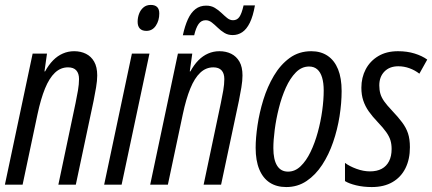

<svg xmlns="http://www.w3.org/2000/svg" viewBox="-20 -754 1765 784"><path d="M0 0 113.3 -535.2H171.9L161.6 -462.4H164.1Q178.7 -489.3 196.8 -507.6Q214.8 -525.9 236.6 -535.4Q258.3 -544.9 282.7 -544.9Q309.6 -544.9 330.8 -534.4Q352.1 -523.9 364.5 -502.2Q377 -480.5 377 -445.8Q377 -424.8 372.3 -397Q367.7 -369.1 362.3 -342.8L289.6 0H218.3L288.6 -333.5Q293.9 -358.4 298.3 -384.5Q302.7 -410.6 302.7 -431.2Q302.7 -454.1 291.5 -466.6Q280.3 -479 257.8 -479Q227.5 -479 204.3 -457Q181.2 -435.1 163.8 -392.6Q146.5 -350.1 133.3 -288.1L72.3 0Z M405.3 0 518.6 -535.2H590.3L476.6 0ZM577.6 -627.9Q560.1 -627.9 551 -637.5Q542 -647 542 -665Q542 -682.1 547.9 -697.8Q553.7 -713.4 565.7 -723.6Q577.6 -733.9 595.7 -733.9Q612.8 -733.9 621.6 -725.3Q630.4 -716.8 630.4 -698.7Q630.4 -669.9 616.2 -648.9Q602.1 -627.9 577.6 -627.9Z M593.3 0 706.5 -535.2H765.1L754.9 -462.4H757.3Q772 -489.3 790 -507.6Q808.1 -525.9 829.8 -535.4Q851.6 -544.9 876 -544.9Q902.8 -544.9 924.1 -534.4Q945.3 -523.9 957.8 -502.2Q970.2 -480.5 970.2 -445.8Q970.2 -424.8 965.6 -397Q960.9 -369.1 955.6 -342.8L882.8 0H811.5L881.8 -333.5Q887.2 -358.4 891.6 -384.5Q896 -410.6 896 -431.2Q896 -454.1 884.8 -466.6Q873.5 -479 851.1 -479Q820.8 -479 797.6 -457Q774.4 -435.1 757.1 -392.6Q739.7 -350.1 726.6 -288.1L665.5 0ZM726.6 -609.9Q734.9 -648.4 747.3 -675.5Q759.8 -702.6 778.1 -716.8Q796.4 -731 821.8 -731Q842.3 -731 857.2 -721.9Q872.1 -712.9 884.3 -701.2Q896.5 -689.5 907.7 -680.4Q918.9 -671.4 931.6 -671.4Q947.8 -671.4 957.3 -684.6Q966.8 -697.8 974.6 -731.9H1021Q1013.2 -687.5 1000 -660.9Q986.8 -634.3 969.2 -622.6Q951.7 -610.8 930.2 -610.8Q910.6 -610.8 896 -619.9Q881.3 -628.9 868.9 -641.1Q856.4 -653.3 844.7 -662.4Q833 -671.4 819.8 -671.4Q801.8 -671.4 790.8 -655.8Q779.8 -640.1 772.9 -609.9Z M1148.9 9.8Q1109.4 9.8 1081.5 -8.3Q1053.7 -26.4 1038.8 -62.3Q1023.9 -98.1 1023.9 -150.4Q1023.9 -190.4 1031.5 -242.2Q1039.1 -293.9 1055.4 -346.9Q1071.8 -399.9 1098.4 -444.8Q1125 -489.7 1162.8 -517.3Q1200.7 -544.9 1251 -544.9Q1290 -544.9 1317.9 -526.1Q1345.7 -507.3 1360.4 -471.2Q1375 -435.1 1375 -382.3Q1375 -333.5 1366.5 -279.3Q1357.9 -225.1 1340.3 -173.8Q1322.8 -122.6 1295.7 -81.1Q1268.6 -39.6 1231.9 -14.9Q1195.3 9.8 1148.9 9.8ZM1156.2 -53.2Q1184.6 -53.2 1207.5 -75.2Q1230.5 -97.2 1248 -133.5Q1265.6 -169.9 1277.6 -213.9Q1289.6 -257.8 1295.7 -302.2Q1301.8 -346.7 1301.8 -384.3Q1301.8 -415.5 1295.2 -437.5Q1288.6 -459.5 1275.4 -470.9Q1262.2 -482.4 1242.2 -482.4Q1211.9 -482.4 1188.2 -458.5Q1164.6 -434.6 1147.2 -396Q1129.9 -357.4 1118.7 -312.5Q1107.4 -267.6 1101.8 -224.4Q1096.2 -181.2 1096.2 -149.4Q1096.2 -102.5 1111.3 -77.9Q1126.5 -53.2 1156.2 -53.2Z M1498 9.8Q1463.4 9.8 1434.1 2.7Q1404.8 -4.4 1388.7 -14.6V-88.9Q1406.7 -75.2 1435.3 -64.7Q1463.9 -54.2 1490.7 -54.2Q1519 -54.2 1538.6 -64.7Q1558.1 -75.2 1568.6 -95.7Q1579.1 -116.2 1579.1 -145.5Q1579.1 -165.5 1574.2 -181.4Q1569.3 -197.3 1556.9 -214.8Q1544.4 -232.4 1522 -255.9Q1501 -277.8 1486.1 -298.8Q1471.2 -319.8 1463.4 -343.3Q1455.6 -366.7 1455.6 -395.5Q1455.6 -437.5 1473.4 -471.2Q1491.2 -504.9 1524.7 -524.9Q1558.1 -544.9 1605 -544.9Q1642.6 -544.9 1673.1 -535.4Q1703.6 -525.9 1724.6 -510.7L1692.4 -453.1Q1674.3 -467.3 1652.1 -475.3Q1629.9 -483.4 1606.4 -483.4Q1570.8 -483.4 1549.8 -461.9Q1528.8 -440.4 1528.8 -405.3Q1528.8 -386.7 1533.2 -371.3Q1537.6 -356 1548.8 -340.1Q1560.1 -324.2 1579.6 -303.7Q1605.5 -276.4 1621.8 -254.6Q1638.2 -232.9 1646 -209.5Q1653.8 -186 1653.8 -152.8Q1653.8 -103.5 1635.5 -66.9Q1617.2 -30.3 1582.5 -10.3Q1547.9 9.8 1498 9.8Z"/></svg>

Font: Open Sans Condensed
Style: Italic
Weight: 400
Width: 3
Italic angle: -12°
Designer: Monotype Design Team
Foundry: Monotype Imaging Inc.
Version: Version 3.000